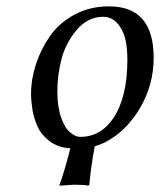

<svg xmlns="http://www.w3.org/2000/svg" viewBox="-20 -459 505 606"><path d="M161 -170Q161 -145 164.5 -123Q168 -101 173.5 -86Q179 -71 186 -59.5Q193 -48 201.5 -41Q210 -34 217.5 -30.5Q225 -27 233 -27Q299 -27 339 -88Q382 -154 382 -270Q382 -331 366 -362Q344 -406 306 -406Q257 -406 222 -364.5Q187 -323 174 -272Q161 -221 161 -170ZM78 -162Q78 -209 93.5 -256.5Q109 -304 138 -345.5Q167 -387 215.5 -413Q264 -439 324 -439Q465 -439 465 -277Q465 -190 421 -116.5Q377 -43 310 -9Q295 -2 279 3Q266 73 262 124L259 127Q248 124 214 124L168 127V124Q183 84 202 9Q181 8 164 1.5Q147 -5 135 -14.5Q123 -24 113.5 -35.5Q104 -47 98 -61Q92 -75 88 -88Q84 -101 82 -115.5Q80 -130 79 -140.5Q78 -151 78 -162Z"/></svg>

Font: Linux Libertine O
Style: Italic
Weight: 400
Italic angle: -12°
Designer: Philipp H. Poll
Foundry: Philipp H. Poll
Version: Version 5.1.6